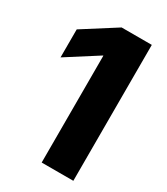

<svg xmlns="http://www.w3.org/2000/svg" viewBox="-182 -809 774 890"><g transform="rotate(30 205.0 -364.0)"><path d="M360.8 -727.5V0H191.4V-571.8H189.5L23.4 -465.8V-615.7L199.2 -727.5Z"/></g></svg>

Font: Inter 28pt ExtraBold
Style: Regular
Weight: 800
Designer: Rasmus Andersson
Foundry: rsms
Version: Version 4.001;git-66647c0bb